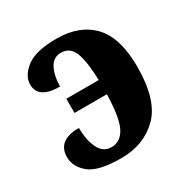

<svg xmlns="http://www.w3.org/2000/svg" viewBox="-133 -662 763 785"><g transform="rotate(-30 248.5 -270.0)"><path d="M222 8Q328 8 396 -59Q464 -126 464 -284Q464 -421 403.5 -484.5Q343 -548 234 -548Q136 -548 92 -514Q48 -480 48 -439Q48 -371 150 -371Q150 -420 167.5 -454.5Q185 -489 221 -489Q266 -489 282 -443.5Q298 -398 300 -315H147V-248H300Q297 -136 274 -93.5Q251 -51 209 -51Q170 -51 151 -89.5Q132 -128 132 -186Q30 -186 30 -106Q30 -61 71.5 -26.5Q113 8 222 8Z"/></g></svg>

Font: Noto Serif SemiCondensed Extra
Style: Regular
Weight: 800
Width: 4
Designer: Monotype Design Team
Foundry: Monotype Imaging Inc.
Version: Version 1.002